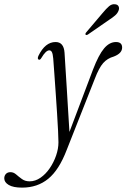

<svg xmlns="http://www.w3.org/2000/svg" viewBox="-150 -634 592 900"><path d="M286 -308Q312.5 -377 337.8 -407Q363 -437 393.5 -437Q422.5 -437 422.5 -411Q422.5 -384 383.5 -369Q353 -360.5 333.5 -338.2Q314 -316 294.5 -265L163 68Q127 162.5 76.2 204Q25.5 245.5 -46.5 245.5Q-88 245.5 -109 233Q-130 220.5 -130 202Q-130 189.5 -122.2 181.2Q-114.5 173 -101 173Q-86.5 173 -74.2 183.8Q-62 194.5 -47.2 205.2Q-32.5 216 -11 216Q15.5 216 40 199Q64.5 182 83.2 154.5Q102 127 113 95Q124 63 124 33Q124 15.5 122.2 -20.5Q120.5 -56.5 117.5 -102.5Q114.5 -148.5 111.2 -196.8Q108 -245 104.8 -288Q101.5 -331 99.5 -360Q97.5 -381.5 93.2 -389.8Q89 -398 81 -398Q65 -398 44 -362.5Q37.5 -351.5 31.5 -354.5Q24 -358 30 -372Q61.5 -437 110.5 -437Q149 -437 152.5 -387Q154 -361 156.8 -318Q159.5 -275 162.8 -223.2Q166 -171.5 169.2 -117.5Q172.5 -63.5 175.5 -15.5ZM331 -573Q348 -593.5 361.2 -604.8Q374.5 -616 389 -614Q401.5 -613 405.8 -604.2Q410 -595.5 406 -585Q401.5 -572 389.8 -561.8Q378 -551.5 361.5 -541L262.5 -472.5Q254.5 -467.5 251 -472Q248.5 -476 255.5 -484Z"/></svg>

Font: Fraunces 144pt S050 Light
Style: Italic
Weight: 300
Italic angle: -16°
Version: Version 1.000; ttfautohint (v1.8.3)